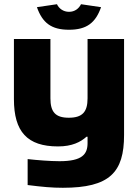

<svg xmlns="http://www.w3.org/2000/svg" viewBox="-20 -685 653 910"><path d="M568 -45V-500H395V-219C395 -155 371 -127 306 -127C242 -127 219 -155 219 -219V-500H46V-215C46 -61 109 9 255 9C322 9 362 -12 390 -37H395V-7C395 46 370 79 262 79C218 79 155 74 111 69V192C182 201 227 205 278 205C500 205 568 132 568 -45ZM155 -651 250 -665C259 -645 280 -629 307 -629C335 -629 354 -645 364 -665L459 -651C433 -577 391 -544 307 -544C223 -544 181 -577 155 -651Z"/></svg>

Font: LT Wave Black
Style: Regular
Weight: 900
Designer: Daniel Lyons
Version: Version 2.5 (Glyphs App)